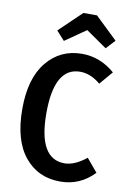

<svg xmlns="http://www.w3.org/2000/svg" viewBox="-101 -992 720 1068"><g transform="rotate(10 258.5 -458.0)"><path d="M201 -759 155 -810 281 -931H358L484 -810L437 -759L319 -841ZM314 -706Q417 -706 500 -634L436 -559Q380 -606 321 -606Q175 -606 175 -347Q175 -89 322 -89Q379 -89 445 -142L507 -68Q428 15 316 15Q190 15 114.5 -78Q39 -171 39 -347Q39 -520 115.5 -613Q192 -706 314 -706Z"/></g></svg>

Font: Fira Sans Condensed Medium
Style: Regular
Weight: 500
Width: 3
Designer: Carrois Corporate & Edenspiekermann AG
Foundry: Carrois Corporate GbR & Edenspiekermann AG
Version: Version 4.203;PS 004.203;hotconv 1.0.88;makeotf.lib2.5.64775